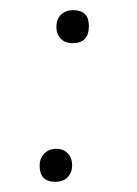

<svg xmlns="http://www.w3.org/2000/svg" viewBox="-20 -355 269 378"><path d="M124 -335Q155 -335 155 -304Q155 -270 123 -270Q108 -270 99.5 -279Q91 -288 91 -302Q91 -317 100 -326Q109 -335 124 -335ZM91 -62Q105 -62 113.5 -53Q122 -44 122 -30Q122 -15 113 -6Q104 3 89 3Q58 3 58 -29Q58 -43 67 -52.5Q76 -62 91 -62Z"/></svg>

Font: Alegreya Sans Light
Style: Italic
Weight: 300
Italic angle: -7°
Designer: Juan Pablo del Peral
Foundry: Huerta Tipografica
Version: Version 2.007